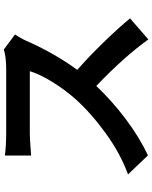

<svg xmlns="http://www.w3.org/2000/svg" viewBox="88 -868 823 1040"><g transform="rotate(-90 500.0 -347.5)"><path d="M834 -678Q826 -667 815.5 -648.5Q805 -630 799 -616Q771 -551 730 -478Q689 -405 642 -341Q712 -280 792.5 -197Q873 -114 921 -55L807 44Q712 -88 555 -238Q472 -151 375 -78Q278 -5 179 42L76 -66Q190 -108 299.5 -187.5Q409 -267 486 -353Q536 -410 577.5 -477.5Q619 -545 635 -598H296Q271 -598 206 -593L178 -591V-733Q197 -730 233 -728Q269 -726 296 -726H649Q680 -726 708 -729.5Q736 -733 752 -739Z"/></g></svg>

Font: Sinter Bold
Style: Regular
Weight: 700
Foundry: Adobe & rsms
Version: Version 1.000